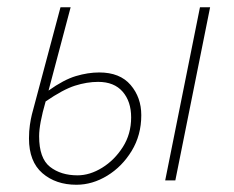

<svg xmlns="http://www.w3.org/2000/svg" viewBox="-20 -498 646 530"><path d="M191 12Q134 12 97 -20Q60 -52 60 -116Q60 -136 62.5 -153Q65 -170 68 -182L147 -478H175L114 -248Q156 -278 189.5 -288Q223 -298 254 -298Q311 -298 340.5 -263.5Q370 -229 370 -180Q370 -125 343.5 -81.5Q317 -38 276 -13Q235 12 191 12ZM194 -14Q228 -14 262 -35Q296 -56 319 -92Q342 -128 342 -174Q342 -218 318.5 -245Q295 -272 251 -272Q220 -272 187 -261.5Q154 -251 106 -218Q97 -187 92.5 -163Q88 -139 88 -122Q88 -61 118 -37.5Q148 -14 194 -14ZM436 0 532 -478H560L464 0Z"/></svg>

Font: Source Sans Variable
Style: Italic
Weight: 200
Italic angle: -11°
Designer: Paul D. Hunt
Foundry: Adobe Systems Incorporated
Version: Version 3.006;hotconv 1.0.111;makeotfexe 2.5.65597